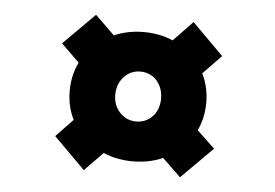

<svg xmlns="http://www.w3.org/2000/svg" viewBox="-42 -610 867 605"><g transform="rotate(5 392.0 -307.5)"><path d="M394 -101Q333 -101 283.5 -127.5Q234 -154 205.5 -200.5Q177 -247 177 -305Q177 -364 205.5 -410Q234 -456 283.5 -483Q333 -510 394 -510Q455 -510 504 -483Q553 -456 581 -409.5Q609 -363 609 -305Q609 -247 581 -200.5Q553 -154 504 -127.5Q455 -101 394 -101ZM243 -60 144 -159 230 -249 328 -147ZM224 -370 140 -452 239 -551 325 -467ZM394 -227Q415 -227 431.5 -237.5Q448 -248 457 -265.5Q466 -283 466 -305Q466 -328 457 -346Q448 -364 431.5 -374.5Q415 -385 394 -385Q373 -385 356.5 -374.5Q340 -364 330.5 -346Q321 -328 321 -305Q321 -283 330.5 -265.5Q340 -248 356.5 -237.5Q373 -227 394 -227ZM547 -64 459 -149 556 -249 646 -163ZM555 -362 456 -460 547 -555 646 -456Z"/></g></svg>

Font: Lexend Tera
Style: Bold
Weight: 700
Designer: Bonnie Shaver-Troup, Thomas Jockin
Foundry: Lexend
Version: Version 1.007